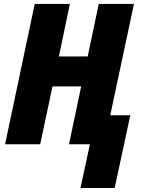

<svg xmlns="http://www.w3.org/2000/svg" viewBox="-20 -734 726 977"><path d="M389.6 222.7 437.5 0H331.1L393.1 -294.4H247.1L184.6 0H5.9L156.7 -713.9H335.4L279.8 -446.8H426.3L482.4 -713.9H661.6L541 -147.5H643.1L563.5 222.7Z"/></svg>

Font: Open Sans SemiCondensed ExtraBold
Style: Italic
Weight: 800
Width: 4
Italic angle: -12°
Designer: Monotype Design Team
Foundry: Monotype Imaging Inc.
Version: Version 3.003